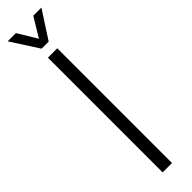

<svg xmlns="http://www.w3.org/2000/svg" viewBox="-269 -729 710 710"><g transform="rotate(-45 86.0 -374.0)"><path d="M60.5 0V-600H109.5V0ZM67.5 -640 -2 -748H41L86.5 -673L132 -748H174.5L104.5 -640Z"/></g></svg>

Font: Big Shoulders Stencil Text ExtraLight
Style: Regular
Weight: 250
Version: Version 2.001